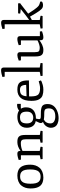

<svg xmlns="http://www.w3.org/2000/svg" viewBox="1232 -2058 1129 3634"><g transform="rotate(-90 1797.0 -241.5)"><path d="M46.4 -231.9Q46.4 -284.2 61 -328.1Q75.7 -372.1 104.7 -406Q133.8 -439.9 181.2 -459Q228.5 -478 289.6 -478Q338.4 -478 375.2 -465.3Q412.1 -452.6 434.8 -430.9Q457.5 -409.2 471.7 -377Q485.8 -344.7 491.2 -310.1Q496.6 -275.4 496.6 -231.9Q496.6 -179.7 481.7 -135.7Q466.8 -91.8 437.7 -57.9Q408.7 -23.9 361.3 -4.9Q314 14.2 252.9 14.2Q204.1 14.2 167.2 1.5Q130.4 -11.2 107.7 -33Q85 -54.7 71 -86.9Q57.1 -119.1 51.8 -153.8Q46.4 -188.5 46.4 -231.9ZM136.2 -231.9Q136.2 -173.8 145 -135Q153.8 -96.2 172.4 -75.4Q190.9 -54.7 214.1 -46.4Q237.3 -38.1 271 -38.1Q301.3 -38.1 324.2 -46.4Q347.2 -54.7 366.5 -75.2Q385.7 -95.7 396 -135.3Q406.2 -174.8 406.2 -231.9Q406.2 -290 397.5 -328.9Q388.7 -367.7 370.1 -388.4Q351.6 -409.2 328.1 -417.5Q304.7 -425.8 271 -425.8Q240.7 -425.8 218 -417.5Q195.3 -409.2 176 -388.7Q156.7 -368.2 146.5 -328.6Q136.2 -289.1 136.2 -231.9Z M603.5 0 599.1 -38.1Q617.7 -43.5 675.3 -54.2V-410.6H591.3L585.4 -452.6Q601.1 -459.5 638.4 -468.8Q675.8 -478 700.7 -478Q719.7 -478 731.9 -473.1Q744.1 -468.3 749 -458.7Q753.9 -449.2 755.4 -442.9Q756.8 -436.5 757.3 -425.8V-417.5Q839.8 -478 923.3 -478Q963.4 -478 988.3 -471.2Q1013.2 -464.4 1029.8 -446.5Q1046.4 -428.7 1053 -398.7Q1059.6 -368.7 1059.6 -320.8V-52.7L1136.2 -39.6Q1137.2 -35.6 1137.2 -25.4Q1137.2 -11.2 1130.9 0H915L911.6 -38.1Q931.6 -43.9 977.5 -52.7V-315.9Q977.5 -371.1 961.4 -391.6Q945.3 -412.1 903.8 -412.1Q826.2 -412.1 757.3 -380.9V-54.2L834.5 -39.6Q835.4 -35.6 835.4 -25.4Q835.4 -9.8 830.1 0Z M1306.6 6.8Q1306.2 6.3 1302.5 2.9Q1298.8 -0.5 1297.4 -2.2Q1295.9 -3.9 1292.7 -8.3Q1289.6 -12.7 1288.3 -16.1Q1287.1 -19.5 1285.6 -25.6Q1284.2 -31.7 1284.7 -37.8Q1285.2 -43.9 1287.4 -52.2Q1289.6 -60.5 1293.5 -69.3L1321.8 -130.4Q1258.8 -141.6 1227.1 -186Q1195.3 -230.5 1195.3 -301.3Q1195.3 -347.2 1212.2 -382.1Q1229 -417 1258.3 -437.5Q1287.6 -458 1323.7 -468Q1359.9 -478 1402.3 -478Q1477.1 -478 1522 -445.3Q1541 -464.8 1576.2 -476.1Q1611.3 -487.3 1647 -481.4V-413.1H1596.2Q1572.3 -413.1 1555.2 -411.1Q1582 -372.1 1582 -314.9Q1582 -223.1 1527.3 -175Q1472.7 -127 1376 -127H1368.7L1359.4 -77.1Q1356.9 -63 1360.1 -54Q1363.3 -44.9 1372.1 -40.8Q1380.9 -36.6 1390.6 -35.2Q1400.4 -33.7 1414.6 -34.2Q1471.7 -35.2 1509.3 -32.2Q1546.9 -29.3 1574.7 -21.5Q1602.5 -13.7 1616.9 2.2Q1631.3 18.1 1637.9 40.3Q1644.5 62.5 1644.5 96.7Q1644.5 138.2 1628.7 173.1Q1612.8 208 1585.9 231.4Q1559.1 254.9 1523.7 271.2Q1488.3 287.6 1450 295.2Q1411.6 302.7 1371.6 302.7Q1346.2 302.2 1323 298.1Q1299.8 293.9 1275.9 283.7Q1252 273.4 1234.6 257.6Q1217.3 241.7 1206.3 215.6Q1195.3 189.5 1195.3 155.8Q1195.3 113.3 1223.4 70.6Q1251.5 27.8 1306.6 6.8ZM1388.2 -177.7Q1436 -177.7 1468.3 -207.5Q1500.5 -237.3 1500.5 -298.8Q1500.5 -337.4 1492.4 -363.8Q1484.4 -390.1 1468.5 -403.8Q1452.6 -417.5 1433.6 -422.9Q1414.6 -428.2 1388.2 -428.2Q1364.7 -428.2 1346.9 -423.3Q1329.1 -418.5 1312.5 -405.5Q1295.9 -392.6 1286.9 -365.7Q1277.8 -338.9 1277.8 -298.8Q1277.8 -177.7 1388.2 -177.7ZM1277.8 142.1Q1276.4 193.4 1313.7 216.8Q1351.1 240.2 1408.2 240.2Q1562 240.2 1562 120.1Q1562 94.7 1557.1 77.6Q1552.2 60.5 1544.7 51.5Q1537.1 42.5 1523.2 37.8Q1509.3 33.2 1496.8 32.2Q1484.4 31.2 1463.9 30.8Q1460 30.8 1457.5 30.8Q1452.1 30.8 1435.5 30.5Q1418.9 30.3 1412.1 29.8Q1405.3 29.3 1392.8 28.6Q1380.4 27.8 1370.8 26.1Q1361.3 24.4 1351.6 22Q1330.1 34.2 1316.2 46.9Q1302.2 59.6 1290.5 84.2Q1278.8 108.9 1277.8 142.1Z M1704.6 -210Q1704.1 -348.1 1759.3 -413.1Q1814.5 -478 1916 -478Q1969.2 -478 2003.4 -466.1Q2037.6 -454.1 2057.1 -426.3Q2076.7 -398.4 2084.2 -359.1Q2091.8 -319.8 2091.3 -258.8L1788.6 -256.3Q1788.6 -226.6 1789.3 -207.3Q1790 -188 1792.2 -165.5Q1794.4 -143.1 1798.8 -129.4Q1803.2 -115.7 1811 -100.8Q1818.8 -85.9 1830.1 -77.4Q1841.3 -68.8 1857.4 -61.5Q1873.5 -54.2 1894.8 -51.3Q1916 -48.3 1943.4 -48.3Q1975.1 -48.3 2016.4 -57.9Q2057.6 -67.4 2075.7 -73.7L2092.3 -32.2Q2083.5 -25.9 2064.7 -16.8Q2045.9 -7.8 2003.4 3.2Q1960.9 14.2 1917 14.2Q1884.3 14.2 1859.1 10.7Q1834 7.3 1808.6 -1.2Q1783.2 -9.8 1765.4 -25.9Q1747.6 -42 1733.4 -66.2Q1719.2 -90.3 1711.9 -126.7Q1704.6 -163.1 1704.6 -210ZM1791.5 -303.7 2007.3 -311.5Q2006.3 -343.3 1999.8 -366Q1993.2 -388.7 1984.1 -400.6Q1975.1 -412.6 1961.4 -418.9Q1947.8 -425.3 1937.5 -426.8Q1927.2 -428.2 1912.6 -428.2Q1850.6 -428.2 1824 -399.7Q1797.4 -371.1 1791.5 -303.7Z M2178.7 0 2174.3 -38.1Q2193.8 -43.5 2252.9 -54.2V-717.8H2162.6L2156.7 -760.7Q2172.4 -767.1 2213.4 -776.6Q2254.4 -786.1 2279.3 -786.1Q2298.3 -786.1 2310.8 -781Q2323.2 -775.9 2327.9 -766.4Q2332.5 -756.8 2334 -749.8Q2335.4 -742.7 2335.4 -732.4V-54.2L2419.9 -39.6Q2422.9 -21.5 2416.5 0Z M2544.9 -143.1V-410.6H2472.2L2466.3 -451.2Q2531.7 -478 2568.8 -478Q2587.9 -478 2600.3 -473.1Q2612.8 -468.3 2617.9 -459Q2623 -449.7 2624.5 -442.6Q2626 -435.5 2626 -425.8V-147.5Q2626 -90.8 2642.3 -73Q2658.7 -55.2 2705.6 -54.2Q2734.4 -53.2 2776.6 -66.7Q2818.8 -80.1 2848.6 -96.7V-410.6H2764.2L2758.3 -452.6Q2775.9 -460 2812 -469Q2848.1 -478 2872.6 -478Q2891.6 -478 2904.1 -473.1Q2916.5 -468.3 2921.4 -459Q2926.3 -449.7 2927.7 -442.6Q2929.2 -435.5 2929.2 -425.8V-51.8H3018.1L3021.5 -11.2Q3004.4 -3.9 2968.5 5.1Q2932.6 14.2 2908.2 14.2Q2889.2 14.2 2876.7 9Q2864.3 3.9 2859.6 -5.6Q2855 -15.1 2853.5 -22.2Q2852.1 -29.3 2852.1 -39.6V-59.6H2850.6Q2816.4 -32.2 2766.8 -9Q2717.3 14.2 2668 14.2Q2633.3 14.2 2610.8 7.3Q2588.4 0.5 2573 -17.3Q2557.6 -35.2 2551.3 -65.4Q2544.9 -95.7 2544.9 -143.1Z M3077.1 0 3072.3 -38.1Q3101.6 -44.9 3154.8 -54.7V-717.8H3069.8L3064.5 -759.8Q3082.5 -767.1 3118.9 -776.1Q3155.3 -785.2 3179.7 -785.2Q3198.7 -785.2 3211.2 -780Q3223.6 -774.9 3228.5 -765.9Q3233.4 -756.8 3234.9 -749.5Q3236.3 -742.2 3236.3 -732.4V-254.4Q3303.2 -301.3 3441.9 -414.1Q3376 -419.4 3357.4 -424.8Q3355 -448.2 3361.8 -463.9H3550.3L3552.2 -423.8L3537.6 -415L3355 -273.4Q3365.7 -257.8 3389.6 -221.4Q3413.6 -185.1 3429.2 -161.9Q3444.8 -138.7 3467.3 -112.1Q3489.7 -85.4 3508.8 -71.8Q3527.8 -58.6 3583 -44.9L3584 -13.2Q3564 4.4 3527.3 7.1Q3490.7 9.8 3467.3 -2.4Q3441.9 -14.6 3405.5 -64.2Q3369.1 -113.8 3298.3 -238.8L3235.4 -203.6V-53.7L3313.5 -39.6Q3317.9 -21 3309.1 0Z"/></g></svg>

Font: Fjord
Style: One
Weight: 400
Designer: Viktoriya Grabowska
Foundry: Viktoriya Grabowska
Version: Version 1.002